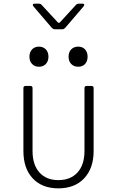

<svg xmlns="http://www.w3.org/2000/svg" viewBox="-20 -1020 640 1050"><path d="M299 10Q210 10 159 -44.5Q108 -99 108 -194V-538Q108 -550 120 -550H146Q158 -550 158 -538V-194Q158 -119 195.5 -77Q233 -35 299 -35Q366 -35 404 -77Q442 -119 442 -194V-538Q442 -550 454 -550H480Q492 -550 492 -538V-194Q492 -100 440.5 -45Q389 10 299 10ZM408 -655Q384 -655 369.5 -670Q355 -685 355 -710Q355 -735 369.5 -750Q384 -765 408 -765Q431 -765 445 -750Q459 -735 459 -710Q459 -685 445 -670Q431 -655 408 -655ZM193 -655Q170 -655 155.5 -670Q141 -685 141 -710Q141 -735 155.5 -750Q170 -765 193 -765Q216 -765 230.5 -750Q245 -735 245 -710Q245 -685 230.5 -670Q216 -655 193 -655ZM279 -860Q271 -860 264 -867L163 -985Q158 -991 160 -995.5Q162 -1000 169 -1000H192Q202 -1000 207 -994L294 -900Q302 -890 310 -900L396 -994Q402 -1000 411 -1000H431Q439 -1000 440.5 -995.5Q442 -991 437 -985L336 -867Q329 -860 321 -860Z"/></svg>

Font: Pitagon Sans Mono Thin
Style: Regular
Weight: 100
Monospace: yes
Designer: Travis Tran
Foundry: Pitagon
Version: Version 1.001; ttfautohint (v1.8.4.7-5d5b);gftools[0.9.26]